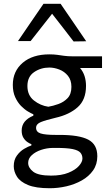

<svg xmlns="http://www.w3.org/2000/svg" viewBox="-20 -796 582 1019"><path d="M244 203Q170 203 128.5 185.8Q87 168.5 70 141.5Q53 114.5 53 86Q53 52.5 69.5 29.8Q86 7 108 -6Q130 -19 146.5 -24V-31Q138 -33.5 125.8 -41.8Q113.5 -50 104.2 -65Q95 -80 95 -103Q95 -156.5 157 -182V-189.5Q145.5 -194 127.5 -204.8Q109.5 -215.5 91.2 -234.2Q73 -253 60.5 -280.5Q48 -308 48 -345.5Q48 -418 100.5 -462.8Q153 -507.5 242 -507.5Q266 -507.5 283.5 -505Q301 -502.5 320.2 -499.8Q339.5 -497 367 -497H521.5V-435H405Q421.5 -415.5 429 -391.5Q436.5 -367.5 436.5 -340Q436.5 -266.5 392.2 -227Q348 -187.5 275 -171Q222.5 -158.5 197 -148.2Q171.5 -138 171.5 -117.5Q171.5 -95.5 195.5 -87.8Q219.5 -80 275.5 -80H297Q400.5 -80 448.5 -54.8Q496.5 -29.5 496.5 33Q496.5 76.5 474 108.5Q451.5 140.5 414.2 161.5Q377 182.5 332.5 192.8Q288 203 244 203ZM236.5 -229.5Q261 -233.5 289.8 -243.8Q318.5 -254 338.8 -275.2Q359 -296.5 359 -335Q359 -371 340.5 -393.8Q322 -416.5 294.8 -427Q267.5 -437.5 242 -437.5Q196.5 -437.5 161 -413.2Q125.5 -389 125.5 -339.5Q125.5 -290 160 -262.8Q194.5 -235.5 236.5 -229.5ZM251 136Q306 136 343.2 120.8Q380.5 105.5 399 84.5Q417.5 63.5 417.5 45.5Q417.5 26.5 406.5 14Q395.5 1.5 365.5 -4.8Q335.5 -11 278.5 -11H260Q228 -10.5 198.2 -0.5Q168.5 9.5 149 27.2Q129.5 45 129.5 68.5Q129.5 94.5 156.2 115.2Q183 136 251 136ZM370.5 -576Q342 -613 313.8 -649.5Q285.5 -686 256.5 -723Q227.5 -686 199.5 -650.5Q171.5 -614.5 142.5 -578H75.5Q109 -627 143 -677Q177 -726.5 211 -776H301.5Q335.5 -726.5 369.5 -676.8Q403.5 -627 437.5 -577Z"/></svg>

Font: Heraclito
Style: Regular
Weight: 400
Designer: Kostas Bartsokas (font) & Cristiano Sobral (main changes)
Foundry: Kostas Bartsokas (font) & Cristiano Sobral (main changes)
Version: Version 1.00;July 8, 2020;FontCreator 13.0.0.2655 64-bit